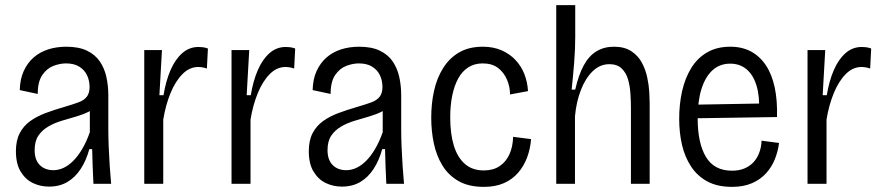

<svg xmlns="http://www.w3.org/2000/svg" viewBox="-20 -716 3434 748"><path d="M171 11Q137 11 108 -3Q79 -17 60.5 -47.5Q42 -78 42 -127Q42 -169 57 -197.5Q72 -226 98 -244.5Q124 -263 157.5 -275.5Q191 -288 229 -299Q263 -309 285 -317Q307 -325 318 -339Q329 -353 329 -377Q329 -402 319 -423Q309 -444 288.5 -456.5Q268 -469 237 -469Q214 -469 188.5 -459.5Q163 -450 145 -424Q127 -398 127 -350L57 -365Q58 -408 72.5 -439.5Q87 -471 111 -492Q135 -513 167.5 -523.5Q200 -534 238 -534Q287 -534 319 -518.5Q351 -503 369 -476.5Q387 -450 394.5 -416Q402 -382 402 -345V-211Q402 -182 403.5 -144.5Q405 -107 407.5 -69Q410 -31 413 0H344Q342 -34 341 -68Q340 -102 339 -135H328Q316 -91 294.5 -58Q273 -25 242.5 -7Q212 11 171 11ZM188 -53Q208 -53 227.5 -62Q247 -71 265.5 -89.5Q284 -108 300.5 -136Q317 -164 330 -201V-303L358 -310Q348 -292 326 -281Q304 -270 276.5 -262Q249 -254 220.5 -245.5Q192 -237 168 -223Q144 -209 129.5 -187.5Q115 -166 115 -131Q115 -93 135 -73Q155 -53 188 -53Z M542 0V-310V-521H611L601 -345H617Q626 -400 644 -442Q662 -484 689.5 -508.5Q717 -533 753 -533Q761 -533 770 -532Q779 -531 790 -527L786 -449Q778 -452 769 -453.5Q760 -455 752 -455Q718 -455 690.5 -427Q663 -399 644 -352.5Q625 -306 616 -250V0Z M882 0V-310V-521H951L941 -345H957Q966 -400 984 -442Q1002 -484 1029.5 -508.5Q1057 -533 1093 -533Q1101 -533 1110 -532Q1119 -531 1130 -527L1126 -449Q1118 -452 1109 -453.5Q1100 -455 1092 -455Q1058 -455 1030.5 -427Q1003 -399 984 -352.5Q965 -306 956 -250V0Z M1312 11Q1278 11 1249 -3Q1220 -17 1201.5 -47.5Q1183 -78 1183 -127Q1183 -169 1198 -197.5Q1213 -226 1239 -244.5Q1265 -263 1298.5 -275.5Q1332 -288 1370 -299Q1404 -309 1426 -317Q1448 -325 1459 -339Q1470 -353 1470 -377Q1470 -402 1460 -423Q1450 -444 1429.5 -456.5Q1409 -469 1378 -469Q1355 -469 1329.5 -459.5Q1304 -450 1286 -424Q1268 -398 1268 -350L1198 -365Q1199 -408 1213.5 -439.5Q1228 -471 1252 -492Q1276 -513 1308.5 -523.5Q1341 -534 1379 -534Q1428 -534 1460 -518.5Q1492 -503 1510 -476.5Q1528 -450 1535.5 -416Q1543 -382 1543 -345V-211Q1543 -182 1544.5 -144.5Q1546 -107 1548.5 -69Q1551 -31 1554 0H1485Q1483 -34 1482 -68Q1481 -102 1480 -135H1469Q1457 -91 1435.5 -58Q1414 -25 1383.5 -7Q1353 11 1312 11ZM1329 -53Q1349 -53 1368.5 -62Q1388 -71 1406.5 -89.5Q1425 -108 1441.5 -136Q1458 -164 1471 -201V-303L1499 -310Q1489 -292 1467 -281Q1445 -270 1417.5 -262Q1390 -254 1361.5 -245.5Q1333 -237 1309 -223Q1285 -209 1270.5 -187.5Q1256 -166 1256 -131Q1256 -93 1276 -73Q1296 -53 1329 -53Z M1865 12Q1806 12 1766.5 -10.5Q1727 -33 1703.5 -71.5Q1680 -110 1670 -158Q1660 -206 1660 -257Q1660 -313 1671 -362.5Q1682 -412 1706.5 -451Q1731 -490 1769 -512Q1807 -534 1861 -534Q1902 -534 1934 -520Q1966 -506 1988.5 -482Q2011 -458 2023 -427Q2035 -396 2037 -361L1967 -348Q1967 -378 1955 -406Q1943 -434 1920 -451.5Q1897 -469 1860 -469Q1829 -469 1805 -454Q1781 -439 1765.5 -411Q1750 -383 1742 -344.5Q1734 -306 1734 -259Q1734 -195 1748 -149Q1762 -103 1791 -77.5Q1820 -52 1865 -52Q1901 -52 1926 -68.5Q1951 -85 1964.5 -114.5Q1978 -144 1979 -183L2049 -174Q2046 -136 2033.5 -102.5Q2021 -69 1998.5 -43Q1976 -17 1943 -2.5Q1910 12 1865 12Z M2147 0V-326V-696H2221V-571Q2221 -549 2220 -524.5Q2219 -500 2217 -474Q2215 -448 2212.5 -421.5Q2210 -395 2207 -367H2221Q2234 -424 2254 -461Q2274 -498 2303.5 -516Q2333 -534 2372 -534Q2413 -534 2439.5 -516.5Q2466 -499 2480.5 -472Q2495 -445 2501.5 -414.5Q2508 -384 2509.5 -357Q2511 -330 2511 -313V0H2438V-294Q2438 -322 2436 -352Q2434 -382 2426.5 -407.5Q2419 -433 2401.5 -449.5Q2384 -466 2354 -466Q2317 -466 2288.5 -438Q2260 -410 2242.5 -364Q2225 -318 2220 -263V0Z M2832 12Q2775 12 2736 -9Q2697 -30 2672.5 -67Q2648 -104 2637 -151.5Q2626 -199 2626 -253Q2626 -311 2637.5 -361.5Q2649 -412 2673 -451Q2697 -490 2735 -512Q2773 -534 2825 -534Q2871 -534 2905.5 -515.5Q2940 -497 2963.5 -462Q2987 -427 2998 -376Q3009 -325 3007 -260L2674 -255V-308L2959 -313L2937 -282Q2940 -342 2927 -383.5Q2914 -425 2888 -446.5Q2862 -468 2825 -468Q2784 -468 2756 -442.5Q2728 -417 2713 -370Q2698 -323 2698 -255Q2698 -159 2730 -105Q2762 -51 2832 -51Q2859 -51 2879.5 -59.5Q2900 -68 2914.5 -83Q2929 -98 2937.5 -120Q2946 -142 2947 -168L3015 -159Q3011 -127 2999 -96.5Q2987 -66 2965 -41.5Q2943 -17 2910 -2.5Q2877 12 2832 12Z M3126 0V-310V-521H3195L3185 -345H3201Q3210 -400 3228 -442Q3246 -484 3273.5 -508.5Q3301 -533 3337 -533Q3345 -533 3354 -532Q3363 -531 3374 -527L3370 -449Q3362 -452 3353 -453.5Q3344 -455 3336 -455Q3302 -455 3274.5 -427Q3247 -399 3228 -352.5Q3209 -306 3200 -250V0Z"/></svg>

Font: Bricolage Grotesque SemiCondensed Light
Style: Regular
Weight: 300
Width: 4
Designer: Mathieu Triay
Foundry: Atelier Triay
Version: Version 1.000;gftools[0.9.30]